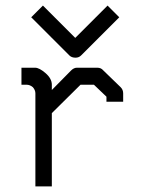

<svg xmlns="http://www.w3.org/2000/svg" viewBox="-20 -719 580 689"><path d="M387 -678 408 -657 271 -520Q263 -512 251 -512Q237 -512 229 -520L92 -657L113 -678L134 -699L250 -583L366 -699ZM166 -313V-50H107V-384Q107 -395.5 98 -406Q87.5 -415 75 -415H57V-476H106Q121 -476 143.5 -456.5Q166 -437 166 -415V-396L235 -466Q245 -476 256 -476H329Q342.5 -476 350 -467L413 -406Q422 -397 422 -384V-354H362V-372L317 -415H269Z"/></svg>

Font: IBM 3270
Style: Regular
Weight: 400
Monospace: yes
Version: Version 2.3.1